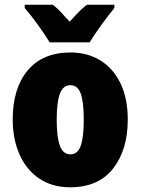

<svg xmlns="http://www.w3.org/2000/svg" viewBox="-20 -786 603 816"><path d="M278 10Q202 10 147 -27Q92 -64 63 -129.5Q34 -195 34 -278Q34 -410 97.5 -486.5Q161 -563 280 -563Q351 -563 406 -529.5Q461 -496 492 -432Q523 -368 523 -278Q523 -149 460.5 -69.5Q398 10 278 10ZM279 -130Q310 -130 323 -166Q336 -202 336 -278Q336 -353 323 -388.5Q310 -424 279 -424Q248 -424 234.5 -388Q221 -352 221 -277Q221 -203 234.5 -166.5Q248 -130 279 -130ZM466 -752Q442 -723 410.5 -679.5Q379 -636 361 -606H191Q174 -635 141 -680.5Q108 -726 85 -752V-766H204Q224 -752 252 -720Q266 -704 276 -694Q282 -700 305.5 -725.5Q329 -751 350 -766H466Z"/></svg>

Font: Noto Sans Display Black Narrow
Style: Regular
Weight: 900
Width: 4
Designer: Monotype Design team
Foundry: Monotype Imaging Inc.
Version: Version 1.000